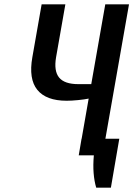

<svg xmlns="http://www.w3.org/2000/svg" viewBox="-20 -720 618 890"><path d="M345 0 391 -263Q372 -259 342 -256Q312 -253 289 -253Q194 -253 153 -303.5Q112 -354 130 -455L173 -700H283L240 -455Q229 -391 254 -360.5Q279 -330 343 -330H403L468 -700H578L455 0ZM426 150Q417 120 414 82.5Q411 45 415 0H345L358 -77H533L494 150Z"/></svg>

Font: Cuprum SemiBold
Style: Italic
Weight: 600
Italic angle: -10°
Version: Version 3.000